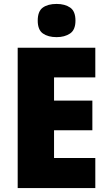

<svg xmlns="http://www.w3.org/2000/svg" viewBox="-20 -957 550 977"><path d="M465 0H70V-714H465V-563H255V-445H450V-294H255V-153H465ZM268 -937Q310 -937 337 -918.5Q364 -900 364 -852Q364 -805 336.5 -786.5Q309 -768 268 -768Q225 -768 198.5 -786.5Q172 -805 172 -852Q172 -900 198 -918.5Q224 -937 268 -937Z"/></svg>

Font: Noto Sans Lao UI SemCond Blk
Style: Regular
Weight: 900
Width: 4
Designer: Monotype Design Team
Foundry: Monotype Imaging Inc.
Version: Version 2.000; ttfautohint (v1.8.4.7-5d5b)